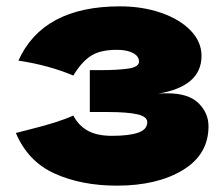

<svg xmlns="http://www.w3.org/2000/svg" viewBox="-20 -575 707 605"><path d="M507 -281Q574 -281 605.5 -250Q637 -219 637 -177Q637 -88 556 -39Q475 10 348 10Q237 10 152.5 -28Q68 -66 30 -156L73 -167Q166 -190 211 -211Q227 -180 256 -163.5Q285 -147 333 -147Q387 -147 415.5 -157Q444 -167 444 -190Q444 -208 412 -215Q380 -222 320 -222H263V-354H297Q352 -354 385 -359Q418 -364 418 -381Q418 -398 399 -408Q380 -418 348 -418Q296 -418 266.5 -399Q237 -380 211 -337Q132 -370 38 -384Q115 -555 358 -555Q429 -555 488 -534.5Q547 -514 581 -478.5Q615 -443 615 -399Q615 -303 479 -280Q489 -281 507 -281Z"/></svg>

Font: Mantou Sans
Style: Regular
Weight: 400
Designer: Mant0u / artakana
Foundry: Mant0u / artakana
Version: Version 1.001;October 22, 2023;FontCreator 14.0.0.2901 64-bi